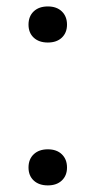

<svg xmlns="http://www.w3.org/2000/svg" viewBox="-20 -569 297 596"><path d="M68.5 -49Q68.5 -75 84.8 -90.2Q101 -105.5 128.5 -105.5Q156 -105.5 172 -90Q188 -74.5 188 -49Q188 -24 172 -8.8Q156 6.5 128.5 6.5Q101 6.5 84.8 -8.5Q68.5 -23.5 68.5 -49ZM68.5 -492.5Q68.5 -518.5 84.8 -533.8Q101 -549 128.5 -549Q156 -549 172 -533.5Q188 -518 188 -492.5Q188 -467.5 172 -452.2Q156 -437 128.5 -437Q101 -437 84.8 -452Q68.5 -467 68.5 -492.5Z"/></svg>

Font: Encode Sans Expanded
Style: Regular
Weight: 400
Width: 7
Designer: Multiple Designers
Foundry: Impallari Type
Version: Version 2.000